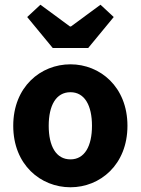

<svg xmlns="http://www.w3.org/2000/svg" viewBox="-20 -780 595 812"><path d="M95 -708 203 -577H353L461 -708L405 -760L280 -668H276L151 -760ZM36 -248C36 -83 152 12 278 12C403 12 519 -83 519 -248C519 -413 403 -508 278 -508C152 -508 36 -413 36 -248ZM369 -248C369 -162 338 -106 278 -106C217 -106 186 -162 186 -248C186 -334 217 -390 278 -390C338 -390 369 -334 369 -248Z"/></svg>

Font: Cambridge Sans Bold
Style: Regular
Weight: 700
Version: Version 2.020;PS 002.020;hotconv 1.0.88;makeotf.lib2.5.64775